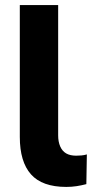

<svg xmlns="http://www.w3.org/2000/svg" viewBox="-20 -725 373 756"><path d="M241 11Q146 11 102 -38.5Q58 -88 58 -186V-705H209V-192Q209 -167 217 -148.5Q225 -130 240.5 -121Q256 -112 280 -112Q290 -112 301 -113Q312 -114 322 -117L320 0Q301 5 281.5 8Q262 11 241 11Z"/></svg>

Font: Nunito Sans 12pt ExtraLight 12pt ExtraBold
Style: Regular
Weight: 800
Version: Version 3.101;gftools[0.9.27]